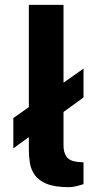

<svg xmlns="http://www.w3.org/2000/svg" viewBox="-20 -763 411 792"><path d="M35 -151V-276L324.5 -480V-361ZM264 9Q206.5 9 173.2 -4.5Q140 -18 124 -40.2Q108 -62.5 103.5 -89.8Q99 -117 99 -145V-743H242V-163Q242 -134.5 254.2 -116.8Q266.5 -99 300.5 -95L324.5 -93.5V-3.5Q310 1.5 294.2 5.2Q278.5 9 264 9Z"/></svg>

Font: Public Sans Thin
Style: Bold
Weight: 700
Version: Version 2.001